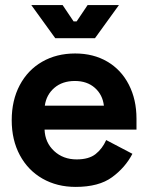

<svg xmlns="http://www.w3.org/2000/svg" viewBox="-20 -720 578 754"><path d="M26 -248Q26 -326 57.5 -385.5Q89 -445 145.5 -477.5Q202 -510 275 -510Q347 -510 401.5 -478Q456 -446 486 -387.5Q516 -329 516 -254V-211H155Q157 -160 192.5 -127Q228 -94 281 -94Q329 -94 355.5 -115Q382 -136 397 -170L500 -116Q472 -62 420 -24Q368 14 277 14Q204 14 147 -18.5Q90 -51 58 -110.5Q26 -170 26 -248ZM388 -305Q383 -348 352.5 -375Q322 -402 274 -402Q225 -402 193.5 -375Q162 -348 156 -305ZM447 -700 353 -570H197L103 -700H226L269 -636H281L324 -700Z"/></svg>

Font: Space Grotesk Variable
Style: Regular
Weight: 400
Designer: Florian Karsten (Space Grotesk), Colophon Foundry (Space Mono)
Foundry: Florian Karsten
Version: Version 1.106